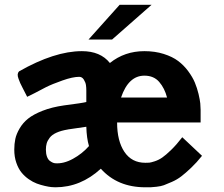

<svg xmlns="http://www.w3.org/2000/svg" viewBox="-20 -776 941 807"><path d="M324.2 -561Q402.3 -561 441.9 -511.2Q503.9 -561 586.9 -561Q631.3 -561 668.2 -549.3Q705.1 -537.6 729 -519.5Q752.9 -501.5 771.2 -476.6Q789.6 -451.7 799.1 -428.7Q808.6 -405.8 814.5 -381.1Q820.3 -356.4 821.8 -341.3Q823.2 -326.2 823.2 -314.9V-261.2H472.2Q472.2 -183.6 502.9 -137.7Q533.7 -91.8 590.8 -91.8Q601.6 -91.8 607.7 -92.3Q613.8 -92.8 630.4 -98.1Q647 -103.5 661.9 -113.8Q676.8 -124 699.5 -146Q722.2 -168 746.1 -199.2L829.1 -121.1Q806.6 -92.8 783.2 -70.6Q759.8 -48.3 741.9 -34.7Q724.1 -21 702.4 -11.5Q680.7 -2 668.9 2.4Q657.2 6.8 637.5 9Q617.7 11.2 612.5 11.2Q607.4 11.2 590.8 11.2Q473.6 11.2 403.8 -66.9Q318.8 11.2 212.9 11.2Q205.6 11.2 195.6 10.3Q185.5 9.3 168.2 5.4Q150.9 1.5 134.5 -4.6Q118.2 -10.7 100.6 -22.9Q83 -35.2 70.1 -51.3Q57.1 -67.4 48.6 -92Q40 -116.7 40 -147Q40 -171.4 44.4 -192.1Q48.8 -212.9 62.5 -236.3Q76.2 -259.8 98.4 -277.6Q120.6 -295.4 159.2 -310.5Q197.8 -325.7 249 -333Q325.7 -342.8 342.8 -347.2V-396Q342.8 -407.2 341.3 -418.2Q339.8 -429.2 332.5 -441.2Q325.2 -453.1 313 -453.1Q285.6 -453.1 242.2 -437.7Q198.7 -422.4 172.9 -409.4Q147 -396.5 126 -384.8L94.2 -369.1Q79.1 -398.4 74.2 -408.2Q67.9 -420.4 64.9 -427Q62 -433.6 57.9 -444.8Q53.7 -456.1 54.4 -463.6Q55.2 -471.2 60.1 -476.1Q209.5 -561 324.2 -561ZM211.9 -89.8Q247.1 -86.9 286.4 -108.4Q325.7 -129.9 354 -162.1Q344.2 -194.8 342.8 -243.2L265.1 -231.9H266.1Q236.8 -227.1 217.5 -218.3Q198.2 -209.5 189 -197.3Q179.7 -185.1 176.3 -173.6Q172.9 -162.1 172.9 -147Q172.9 -129.9 177.5 -117.4Q182.1 -105 189.7 -99.6Q197.3 -94.2 202.1 -92.3Q207 -90.3 211.9 -89.8ZM586.9 -458Q520 -458 488.8 -366.2H682.1Q671.9 -405.3 649.2 -431.6Q626.5 -458 586.9 -458ZM482.9 -755.9H617.2L451.2 -609.9H352.1Z"/></svg>

Font: Junction Bold
Style: Bold
Weight: 700
Designer: Caroline Hadilaksono
Foundry: Caroline Hadilaksono
Version: Version 001.001